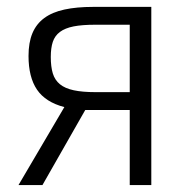

<svg xmlns="http://www.w3.org/2000/svg" viewBox="-20 -532 544 552"><path d="M246.1 -215.8H225.1L102.1 0H33.2L165 -224.1Q110.8 -238.3 86.4 -274.2Q62 -310.1 62 -371.1Q62 -409.7 73.2 -436.5Q84.5 -463.4 107.4 -480.2Q130.4 -497.1 165.3 -504.6Q200.2 -512.2 248 -512.2H415V0H353V-215.8ZM126 -368.2Q126 -340.3 131.8 -321Q137.7 -301.8 152.3 -289.8Q167 -277.8 191.9 -272.5Q216.8 -267.1 254.9 -267.1H353V-460.9H253.9Q216.3 -460.9 191.7 -456.1Q167 -451.2 152.3 -440.2Q137.7 -429.2 131.8 -411.6Q126 -394 126 -368.2Z"/></svg>

Font: Clear Sans Light
Style: Regular
Weight: 300
Foundry: Intel Corporation
Version: Version 1.00